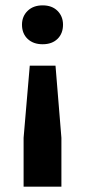

<svg xmlns="http://www.w3.org/2000/svg" viewBox="-20 -514 318 716"><path d="M209 182H68V0L91 -269H187L209 0ZM62 -422Q62 -453 83 -473.5Q104 -494 139 -494Q174 -494 194.5 -473.5Q215 -453 215 -422Q215 -389 194.5 -369Q174 -349 139 -349Q104 -349 83 -369Q62 -389 62 -422Z"/></svg>

Font: Gantari
Style: Bold
Weight: 700
Designer: Anugrah Pasau
Foundry: Lafontype
Version: Version 1.000